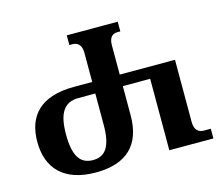

<svg xmlns="http://www.w3.org/2000/svg" viewBox="-102 -849 1153 997"><g transform="rotate(-15 474.0 -350.5)"><path d="M297 13C462 13 547 -68 547 -227V-384H694V0H931V-52H895C865 -52 844 -68 844 -112V-446H547V-604C547 -648 567 -662 593 -662H608V-714H334V-662H351C375 -662 399 -648 399 -604V-446H301C122 -446 43 -360 43 -219C43 -76 126 13 297 13ZM299 -53C230 -53 197 -102 197 -218C197 -331 230 -384 309 -384H399V-215C399 -104 368 -53 299 -53Z"/></g></svg>

Font: Noto Serif Georgian SemiCondensed Bold
Style: Regular
Weight: 700
Width: 4
Designer: Monotype Design Team, Akaki Razmadze
Foundry: Google LLC
Version: Version 2.003